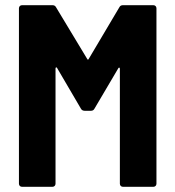

<svg xmlns="http://www.w3.org/2000/svg" viewBox="-20 -720 676 740"><path d="M440 -692 322 -493C320 -489 318 -489 316 -493L196 -692C193 -698 188 -700 182 -700H65C58 -700 53 -695 53 -688V-12C53 -5 58 0 65 0H182C189 0 194 -5 194 -12V-456C194 -461 198 -462 200 -458L292 -301C295 -295 301 -293 307 -293H330C336 -293 341 -295 344 -301L436 -457C438 -461 442 -460 442 -455V-12C442 -5 447 0 454 0H571C578 0 583 -5 583 -12V-688C583 -695 578 -700 571 -700H454C448 -700 443 -698 440 -692Z"/></svg>

Font: Barlow Semi Condensed
Style: Bold
Weight: 700
Width: 4
Designer: Jeremy Tribby
Foundry: Tribby Type
Version: Version 1.422;hotconv 1.0.109;makeotfexe 2.5.65596